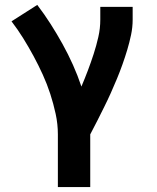

<svg xmlns="http://www.w3.org/2000/svg" viewBox="-20 -548 640 783"><path d="M348 215H216V0Q216 -42 207 -83.5Q198 -125 185 -165Q172 -205 154.5 -243.5Q137 -282 117 -319Q97 -356 75 -391.5Q53 -427 27 -461L132 -528Q161 -490 186.5 -450Q212 -410 235 -368.5Q258 -327 277.5 -283.5Q297 -240 312 -195Q326 -228 338.5 -261Q351 -294 362 -328Q373 -362 381 -397Q389 -432 389 -468V-520H521V-468Q521 -437 514.5 -406Q508 -375 499 -345Q490 -315 479.5 -285.5Q469 -256 457 -227Q445 -198 432 -169Q419 -140 405 -112Q391 -84 377 -56Q363 -28 348 0Z"/></svg>

Font: Iosevka Extrabold Extended
Style: Regular
Weight: 800
Width: 7
Monospace: yes
Designer: Belleve Invis
Foundry: Belleve Invis
Version: Version 32.5.0; ttfautohint (v1.8.4)